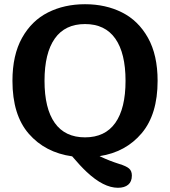

<svg xmlns="http://www.w3.org/2000/svg" viewBox="-20 -730 806 910"><path d="M391 85Q361 57 322 11Q194 -7 116.5 -96Q39 -185 39 -347Q39 -469 84.5 -550.5Q130 -632 207.5 -671Q285 -710 383 -710Q481 -710 558.5 -671Q636 -632 681.5 -550.5Q727 -469 727 -347Q727 -188 651.5 -98.5Q576 -9 452 10L458 13Q498 32 545 47Q578 57 591.5 68.5Q605 80 605 102Q605 131 587.5 145.5Q570 160 539 160Q471 160 391 85ZM575 -347Q575 -478 526.5 -547Q478 -616 383 -616Q288 -616 239.5 -547Q191 -478 191 -347Q191 -216 239.5 -147.5Q288 -79 383 -79Q478 -79 526.5 -147.5Q575 -216 575 -347Z"/></svg>

Font: Maitree
Style: Bold
Weight: 700
Designer: CadsonDemak Team
Foundry: CadsonDemak
Version: Version 1.002